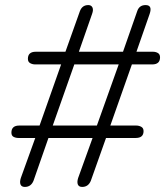

<svg xmlns="http://www.w3.org/2000/svg" viewBox="-20 -731 651 757"><path d="M78 6Q65 6 61 -3.5Q57 -13 62 -29L119 -187H53Q42 -187 33.5 -191.5Q25 -196 25 -208Q25 -236 56 -236H136L221 -477H119Q108 -477 99 -482Q90 -487 90 -499Q90 -527 121 -527H238L295 -687Q304 -711 328 -711Q340 -711 344.5 -701.5Q349 -692 343 -676L291 -527H465L521 -687Q529 -711 554 -711Q582 -711 570 -676L518 -527H583Q594 -527 602.5 -522Q611 -517 611 -505Q611 -477 580 -477H500L415 -236H517Q528 -236 537 -231Q546 -226 546 -214Q546 -187 515 -187H398L338 -18Q328 6 304 6Q291 6 287 -3.5Q283 -13 288 -29L345 -187H171L112 -18Q102 6 78 6ZM188 -236H362L448 -477H273Z"/></svg>

Font: Nunito Light
Style: Italic
Weight: 300
Italic angle: -9°
Designer: Vernon Adams
Foundry: Vernon Adams
Version: Version 3.601; ttfautohint (v1.8.2.53-6de2)